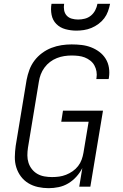

<svg xmlns="http://www.w3.org/2000/svg" viewBox="-20 -975 640 1003"><path d="M234 8Q206 8 178.5 2Q151 -4 128 -18Q105 -32 89 -53.5Q73 -75 65 -101Q57 -127 57.5 -155.5Q58 -184 62 -213L119 -558Q124 -584 133.5 -610Q143 -636 160 -658.5Q177 -681 200 -698Q223 -715 249 -725Q275 -735 301.5 -739Q328 -743 354 -743Q381 -743 406.5 -740Q432 -737 455.5 -728Q479 -719 499 -704Q519 -689 532 -668Q545 -647 549 -621.5Q553 -596 549 -570Q549 -568 548.5 -566Q548 -564 547 -562H483Q483 -563 483.5 -564.5Q484 -566 484 -567Q487 -585 484 -602Q481 -619 473 -633.5Q465 -648 451.5 -658.5Q438 -669 422.5 -675Q407 -681 389.5 -683Q372 -685 354 -685Q335 -685 315.5 -682Q296 -679 277 -671.5Q258 -664 241.5 -651.5Q225 -639 212.5 -622Q200 -605 193 -586.5Q186 -568 183 -548L126 -203Q123 -183 123 -163Q123 -143 129 -124.5Q135 -106 147 -91Q159 -76 175.5 -66.5Q192 -57 212 -53.5Q232 -50 252 -50Q271 -50 289 -52.5Q307 -55 325 -62Q343 -69 359.5 -80.5Q376 -92 388 -107.5Q400 -123 406.5 -141Q413 -159 416 -177L443 -339H300L309 -397H518L452 0H394L410 -97Q398 -73 379 -52Q360 -31 336.5 -17Q313 -3 286.5 2.5Q260 8 234 8ZM379 -815Q350 -815 322 -822.5Q294 -830 274.5 -849.5Q255 -869 249.5 -897.5Q244 -926 249 -955H315Q312 -938 315 -921.5Q318 -905 328.5 -893.5Q339 -882 355 -877.5Q371 -873 388 -873Q406 -873 423.5 -877.5Q441 -882 455 -893.5Q469 -905 477.5 -921.5Q486 -938 489 -955H555Q551 -935 544 -915.5Q537 -896 524.5 -879.5Q512 -863 494.5 -850Q477 -837 457.5 -829Q438 -821 418 -818Q398 -815 379 -815Z"/></svg>

Font: Iosevka Curly LtExObl
Style: Regular
Weight: 300
Width: 7
Italic angle: -9°
Monospace: yes
Designer: Belleve Invis
Foundry: Belleve Invis
Version: Version 11.1.0; ttfautohint (v1.8.3)